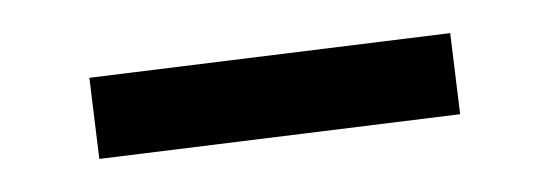

<svg xmlns="http://www.w3.org/2000/svg" viewBox="-20 -334 330 116"><path d="M34 -287 252 -314 258 -265 40 -238Z"/></svg>

Font: Piazzolla SC Light
Style: Regular
Weight: 300
Designer: Juan Pablo del Peral
Foundry: Huerta Tipografica
Version: Version 1.330